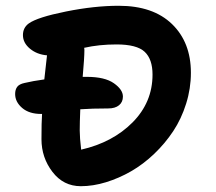

<svg xmlns="http://www.w3.org/2000/svg" viewBox="-20 -745 745 662"><path d="M258.8 -103Q198.7 -103 160.9 -152.3Q123 -201.7 123 -265.1Q123 -325.2 125 -352.1H122.1Q80.6 -352.1 56.4 -372.8Q32.2 -393.6 32.2 -420.9Q32.2 -436 39.3 -445.6Q46.4 -455.1 64.9 -459Q93.3 -465.8 132.8 -471.2Q134.3 -486.8 137.7 -515.1Q141.1 -543.5 142.1 -554.2Q107.4 -557.1 83.3 -577.1Q59.1 -597.2 59.1 -624Q59.1 -649.4 79.1 -664.1Q108.9 -685.5 207.3 -705.3Q305.7 -725.1 389.2 -725.1Q507.8 -725.1 573 -662.1Q638.2 -599.1 638.2 -494.1Q638.2 -439.9 621.8 -387.7Q605.5 -335.4 577.4 -293Q549.3 -250.5 511.7 -214.6Q474.1 -178.7 432.1 -154.5Q390.1 -130.4 345.5 -116.7Q300.8 -103 258.8 -103ZM254.9 -294.9Q254.9 -270.5 259.8 -229Q368.7 -253.9 437.3 -323.2Q505.9 -392.6 505.9 -487.8Q505.9 -541 478.8 -566.4Q451.7 -591.8 381.8 -591.8Q321.3 -591.8 270 -580.1Q271 -578.1 271 -571.8Q271 -546.4 265.1 -480H279.8Q341.3 -480 372.6 -458Q403.8 -436 403.8 -412.1Q403.8 -393.1 390.4 -382.1Q377 -371.1 353 -371.1Q295.9 -371.1 256.8 -368.2Q254.9 -322.3 254.9 -294.9Z"/></svg>

Font: Shantell Sans Irregular Bouncy
Style: Regular
Weight: 600
Designer: Stephen Nixon, Anya Danilova, Shantell Martin
Foundry: Arrow Type
Version: Version 1.006;[9816181b4]